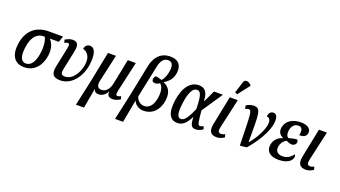

<svg xmlns="http://www.w3.org/2000/svg" viewBox="-76 -1530 4404 2488"><g transform="rotate(20 2126.0 -286.5)"><path d="M219 10C365 10 446 -100 466 -239C480 -343 450 -407 410 -453H533L561 -536H364C203 -536 75 -450 47 -248C25 -89 86 10 219 10ZM228 -43C152 -43 133 -122 150 -243C172 -404 249 -453 322 -453H340C358 -421 376 -341 361 -236C344 -115 298 -43 228 -43Z M718 10C879 10 988 -148 1010 -309C1028 -437 1012 -544 931 -544C895 -544 867 -520 860 -476C911 -465 972 -413 955 -297C935 -158 855 -57 759 -57C697 -57 701 -94 714 -157L764 -397C782 -481 778 -540 696 -540C659 -540 622 -524 592 -504L605 -465C622 -474 637 -480 649 -480C675 -480 675 -456 663 -400L610 -145C587 -40 616 10 718 10Z M1020 236H1131L1180 -37H1182C1189 -5 1210 10 1247 10C1298 10 1338 -20 1365 -70H1367C1363 -16 1388 7 1442 7C1477 7 1512 -7 1545 -29L1532 -68C1517 -59 1500 -53 1488 -53C1464 -53 1460 -73 1472 -125L1565 -536H1454L1385 -191C1370 -113 1325 -57 1265 -57C1203 -57 1194 -106 1208 -166L1291 -536H1181L1096 -112Z M1559 236H1670L1728 -77H1730C1742 -38 1791 11 1866 11C1992 11 2075 -79 2093 -210C2111 -335 2061 -395 1989 -426V-428C2055 -467 2097 -515 2109 -598C2121 -686 2089 -769 1957 -769C1834 -769 1753 -688 1725 -553L1637 -118ZM1855 -50C1802 -50 1758 -87 1742 -140L1835 -585C1854 -671 1888 -715 1947 -715C2005 -715 2025 -669 2014 -593C2005 -526 1983 -477 1953 -444C1920 -456 1884 -464 1865 -463C1850 -450 1846 -433 1844 -422C1840 -391 1860 -374 1891 -375C1906 -375 1931 -386 1951 -397C1987 -368 2005 -308 1990 -210C1973 -104 1923 -50 1855 -50Z M2333 10C2417 10 2463 -55 2501 -131H2505C2509 -28 2525 7 2585 7C2624 7 2661 -13 2684 -29L2670 -68C2656 -60 2638 -53 2625 -53C2594 -53 2590 -85 2574 -251L2766 -536H2643L2568 -376H2563C2559 -510 2504 -546 2434 -546C2323 -546 2236 -451 2208 -257C2181 -65 2239 10 2333 10ZM2360 -55C2308 -55 2293 -118 2314 -266C2334 -410 2375 -482 2430 -482C2490 -482 2501 -408 2506 -244C2469 -164 2426 -55 2360 -55Z M2937 -605 3059 -763 3060 -775C3025 -812 2970 -828 2953 -775L2904 -620ZM2876 10C2917 10 2952 -7 2980 -26L2968 -66C2948 -56 2934 -51 2914 -51C2879 -51 2867 -75 2880 -131L2971 -536H2861L2780 -136C2760 -34 2794 10 2876 10Z M3089 -506 3100 -461C3118 -472 3130 -476 3144 -476C3189 -476 3187 -433 3197 9L3289 -1C3372 -93 3520 -297 3520 -455C3520 -517 3497 -542 3461 -542C3427 -542 3399 -517 3397 -466C3427 -467 3449 -444 3449 -396C3449 -312 3372 -164 3290 -72H3288C3288 -463 3295 -540 3194 -540C3158 -540 3121 -529 3089 -506Z M3729 10C3848 10 3906 -39 3915 -91C3919 -110 3912 -123 3904 -130C3869 -76 3820 -51 3762 -51C3686 -51 3660 -95 3670 -154C3681 -213 3718 -244 3745 -258C3776 -243 3801 -235 3822 -235C3852 -235 3877 -254 3881 -280C3884 -300 3878 -313 3869 -320C3839 -320 3797 -311 3756 -299C3732 -307 3717 -348 3727 -400C3737 -458 3773 -495 3824 -495C3880 -495 3887 -449 3875 -382C3945 -382 3969 -408 3976 -445C3984 -495 3951 -546 3837 -546C3729 -546 3640 -493 3624 -398C3614 -339 3640 -297 3689 -278L3688 -274C3632 -255 3578 -216 3565 -139C3550 -54 3601 10 3729 10Z M4105 10C4146 10 4181 -7 4209 -26L4197 -66C4177 -56 4163 -51 4143 -51C4108 -51 4096 -75 4109 -131L4200 -536H4090L4009 -136C3989 -34 4023 10 4105 10Z"/></g></svg>

Font: Noto Serif Condensed Medium
Style: Italic
Weight: 500
Width: 3
Italic angle: -12°
Designer: Monotype Design Team
Foundry: Monotype Imaging Inc.
Version: Version 2.013